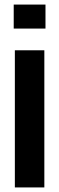

<svg xmlns="http://www.w3.org/2000/svg" viewBox="-20 -820 259 840"><path d="M40 -695V-800H179V-695ZM45 0V-600H174V0Z"/></svg>

Font: Big Shoulders Display ExtraBold
Style: Regular
Weight: 800
Designer: Patric King
Foundry: XO Type Co
Version: Version 1.000; ttfautohint (v1.8.2)